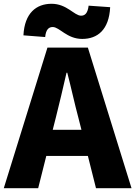

<svg xmlns="http://www.w3.org/2000/svg" viewBox="-28 -996 716 1016"><path d="M441 -966C436 -925 421 -913 401 -913C365 -913 326 -976 245 -976C164 -976 102 -927 96 -809L211 -800C215 -840 230 -853 251 -853C287 -853 326 -790 407 -790C488 -790 549 -838 555 -958ZM251 -309 267 -372C286 -446 306 -533 324 -611H328C348 -535 367 -446 387 -372L403 -309ZM480 0H668L437 -744H223L-8 0H174L217 -171H437Z"/></svg>

Font: Noto Sans T Chinese Black
Style: Bold
Weight: 900
Designer: Ryoko NISHIZUKA (kana & ideographs); Paul D. Hunt (Latin, Greek & Cyrillic); Wenlong ZHANG (bopomofo); Sandoll Communica
Foundry: Adobe Systems Incorporated
Version: Version 1.000;PS 1;hotconv 1.0.78;makeotf.lib2.5.61930